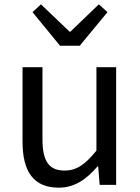

<svg xmlns="http://www.w3.org/2000/svg" viewBox="-20 -853 647 886"><path d="M251 13C325 13 379 -26 430 -85H433L440 0H516V-543H425V-158C373 -94 334 -66 278 -66C206 -66 176 -109 176 -210V-543H84V-199C84 -60 136 13 251 13ZM257 -642H348L476 -797L436 -833L305 -707H301L169 -833L130 -797Z"/></svg>

Font: Source Han Sans KR
Style: Regular
Weight: 400
Designer: Ryoko NISHIZUKA 西塚涼子 (kana, bopomofo & ideographs); Paul D. Hunt (Latin, Greek & Cyrillic); Sandoll Communications 산돌커뮤니
Foundry: Adobe
Version: Version 2.004;hotconv 1.0.118;makeotfexe 2.5.65603